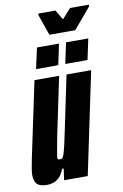

<svg xmlns="http://www.w3.org/2000/svg" viewBox="-96 -882 605 944"><g transform="rotate(-10 207.0 -410.5)"><path d="M62 8Q39 8 24.5 2Q10 -4 3.5 -18Q-3 -32 -3 -55Q-3 -63 0.5 -85.5Q4 -108 10 -136L89 -510H212L153 -228Q143 -176 138.5 -151.5Q134 -127 133 -116Q133 -111 134.5 -108.5Q136 -106 139.5 -105.5Q143 -105 148 -105Q153 -105 157 -108.5Q161 -112 166 -126.5Q171 -141 178.5 -174Q186 -207 198 -266L249 -510H372L265 0H147L155 -57H147Q136 -28 120.5 -14Q105 0 89.5 4Q74 8 62 8ZM252 -562 274 -666H385L363 -562ZM106 -562 129 -666H239L217 -562ZM200 -717 164 -820V-829H250L279 -780L323 -829H417L416 -820L329 -717Z"/></g></svg>

Font: Saira UltraCondensed Black
Style: Italic
Weight: 900
Width: 1
Italic angle: -12°
Designer: Hector Gatti with collaboration of the Omnibus-Type team
Foundry: Omnibus-Type
Version: Version 1.101